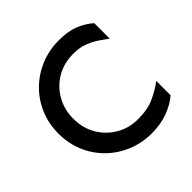

<svg xmlns="http://www.w3.org/2000/svg" viewBox="-176 -826 997 997"><g transform="rotate(-45 323.0 -327.0)"><path d="M391.6 14.6Q319.3 14.6 256.8 -11.2Q194.3 -37.1 147 -83.5Q99.6 -129.9 73.2 -192.4Q46.9 -254.9 46.9 -327.1Q46.9 -399.4 73.2 -461.9Q99.6 -524.4 147 -570.8Q194.3 -617.2 256.8 -643.1Q319.3 -668.9 391.6 -668.9Q459 -668.9 504.4 -650.4Q549.8 -631.8 584 -601.6V-488.3Q561.5 -504.9 535.2 -522.5Q508.8 -540 474.6 -553.2Q440.4 -566.4 393.6 -566.4Q326.2 -566.4 272.5 -535.2Q218.8 -503.9 187.5 -449.7Q156.2 -395.5 156.2 -327.1Q156.2 -258.8 187.5 -205.1Q218.8 -151.4 272.5 -119.6Q326.2 -87.9 393.6 -87.9Q464.8 -87.9 514.6 -111.3Q564.5 -134.8 599.6 -162.1V-56.6Q565.4 -26.4 512.2 -5.9Q459 14.6 391.6 14.6Z"/></g></svg>

Font: Sen Medium
Style: Regular
Weight: 500
Designer: Kosal Sen, Philatype
Foundry: Philatype
Version: Version 2.000;gftools[0.9.31]